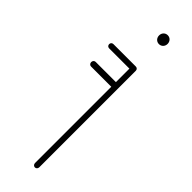

<svg xmlns="http://www.w3.org/2000/svg" viewBox="-255 -757 764 764"><g transform="rotate(45 127.0 -375.0)"><path d="M156 -570H30C23 -570 18 -565 18 -558C18 -551 23 -546 30 -546H144V-470H30C23 -470 18 -464 18 -457C18 -450 23 -444 30 -444H144V-15C144 -8 149 -2 156 -2C163 -2 168 -8 168 -15V-558C168 -565 163 -570 156 -570ZM158 -748C144 -748 134 -737 134 -723C134 -709 144 -698 158 -698C172 -698 182 -709 182 -723C182 -737 172 -748 158 -748Z"/></g></svg>

Font: LS
Style: LightAlt
Weight: 250
Designer: BSozoo
Foundry: BSozoo
Version: Version 001.000